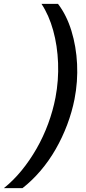

<svg xmlns="http://www.w3.org/2000/svg" viewBox="-76 -813 450 1000"><path d="M226 -793Q271 -734 296 -652.5Q321 -571 325.5 -479.5Q330 -388 312 -296Q299 -230 274 -163.5Q249 -97 214 -36Q179 25 135 76.5Q91 128 41 167H-56Q-7 128 36 75.5Q79 23 114.5 -39Q150 -101 175 -169Q200 -237 213 -305Q230 -395 226.5 -485Q223 -575 201 -654.5Q179 -734 140 -793Z"/></svg>

Font: Mona Sans ExtraLight Medium
Style: Italic
Weight: 500
Italic angle: -11.6951°
Version: Version 2.000